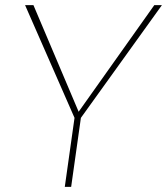

<svg xmlns="http://www.w3.org/2000/svg" viewBox="-20 -731 653 751"><path d="M287.6 -293.9 583.5 -710.9H613.3L296.4 -270L258.3 0H233.4L271.5 -270L78.1 -710.9H110.8Z"/></svg>

Font: Robert Sans Thin
Style: Italic
Weight: 100
Italic angle: -8°
Designer: Christian Robertson (extended by Adam Twardoch)
Foundry: Google
Version: Version 12.135;April 2, 2019;FontCreator 11.5.0.2425 64-bit;